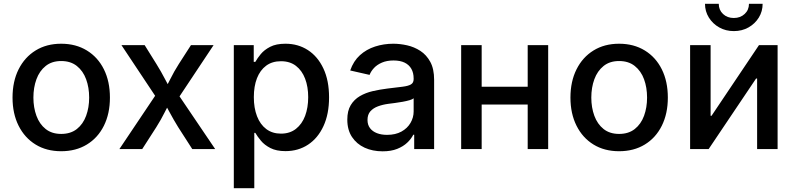

<svg xmlns="http://www.w3.org/2000/svg" viewBox="-20 -778 4149 1002"><path d="M299.3 11.2Q222.7 11.2 165.8 -23.7Q108.9 -58.6 77.1 -121.8Q45.4 -185.1 45.4 -268.6Q45.4 -353 77.1 -416.3Q108.9 -479.5 165.8 -514.6Q222.7 -549.8 299.3 -549.8Q376 -549.8 433.3 -514.6Q490.7 -479.5 522.2 -416.3Q553.7 -353 553.7 -268.6Q553.7 -185.1 522.2 -121.8Q490.7 -58.6 433.3 -23.7Q376 11.2 299.3 11.2ZM299.3 -79.1Q348.6 -79.1 381.1 -104.7Q413.6 -130.4 429.4 -173.6Q445.3 -216.8 445.3 -268.6Q445.3 -321.3 429.4 -364.5Q413.6 -407.7 381.1 -433.6Q348.6 -459.5 299.3 -459.5Q250.5 -459.5 218.3 -433.6Q186 -407.7 170.2 -364.5Q154.3 -321.3 154.3 -268.6Q154.3 -216.8 170.2 -173.6Q186 -130.4 218.3 -104.7Q250.5 -79.1 299.3 -79.1Z M603 0 816.9 -318.8 816.4 -237.8 613.8 -542.5H734.9L796.4 -443.8Q821.3 -403.8 840.3 -366.9Q859.4 -330.1 879.4 -295.9H831.1Q851.6 -330.1 869.6 -366.9Q887.7 -403.8 913.1 -443.8L976.6 -542.5H1094.7L890.6 -235.4V-314L1103 0H983.4L909.7 -114.7Q885.3 -154.3 866.2 -190.2Q847.2 -226.1 827.1 -259.3H876Q856.4 -226.1 838.6 -190.2Q820.8 -154.3 795.9 -114.7L722.2 0Z M1200.2 204.1V-542.5H1304.2V-455.1H1312.5Q1322.8 -473.6 1340.8 -495.6Q1358.9 -517.6 1389.9 -533.7Q1420.9 -549.8 1469.7 -549.8Q1535.6 -549.8 1586.9 -516.6Q1638.2 -483.4 1667.7 -420.7Q1697.3 -357.9 1697.3 -270Q1697.3 -183.1 1668.2 -120.1Q1639.2 -57.1 1587.9 -23.2Q1536.6 10.7 1469.7 10.7Q1422.4 10.7 1391.1 -5.4Q1359.9 -21.5 1341.6 -43.7Q1323.2 -65.9 1312.5 -84.5H1307.1V204.1ZM1446.3 -80.6Q1492.7 -80.6 1524.4 -105.5Q1556.2 -130.4 1572.3 -173.3Q1588.4 -216.3 1588.4 -271Q1588.4 -325.2 1572.3 -367.4Q1556.2 -409.7 1524.7 -434.1Q1493.2 -458.5 1446.3 -458.5Q1400.4 -458.5 1368.9 -435.1Q1337.4 -411.6 1321 -369.6Q1304.7 -327.6 1304.7 -271Q1304.7 -214.4 1321.3 -171.4Q1337.9 -128.4 1369.6 -104.5Q1401.4 -80.6 1446.3 -80.6Z M1976.6 11.7Q1924.3 11.7 1882.8 -7.3Q1841.3 -26.4 1816.9 -63.2Q1792.5 -100.1 1792.5 -153.8Q1792.5 -199.7 1810.3 -229.2Q1828.1 -258.8 1858.2 -276.4Q1888.2 -293.9 1925.5 -302.5Q1962.9 -311 2002 -315.9Q2050.3 -321.8 2080.3 -325.4Q2110.4 -329.1 2124.5 -337.4Q2138.7 -345.7 2138.7 -365.2V-368.2Q2138.7 -397.9 2126.7 -418.9Q2114.7 -439.9 2091.6 -451.2Q2068.4 -462.4 2033.7 -462.4Q1999 -462.4 1973.4 -451.4Q1947.8 -440.4 1931.9 -423.3Q1916 -406.2 1908.7 -387.2L1807.6 -410.2Q1824.7 -459.5 1858.4 -490Q1892.1 -520.5 1937.5 -535.2Q1982.9 -549.8 2032.7 -549.8Q2067.4 -549.8 2104.5 -541.5Q2141.6 -533.2 2173.6 -512.5Q2205.6 -491.7 2225.6 -455.1Q2245.6 -418.5 2245.6 -361.3V0H2141.6V-74.7H2136.7Q2126 -53.2 2105.2 -33.4Q2084.5 -13.7 2052.7 -1Q2021 11.7 1976.6 11.7ZM2000 -74.2Q2043.9 -74.2 2075 -91.3Q2106 -108.4 2122.3 -136.5Q2138.7 -164.6 2138.7 -196.3V-265.1Q2133.3 -259.8 2117.4 -255.1Q2101.6 -250.5 2081.1 -246.8Q2060.5 -243.2 2040.8 -240.5Q2021 -237.8 2007.8 -236.3Q1977.5 -232.4 1952.6 -223.1Q1927.7 -213.9 1912.8 -197Q1897.9 -180.2 1897.9 -151.9Q1897.9 -126.5 1911.1 -109.1Q1924.3 -91.8 1947.3 -83Q1970.2 -74.2 2000 -74.2Z M2760.7 -325.2V-232.4H2465.8V-325.2ZM2493.7 -542.5V0H2386.7V-542.5ZM2840.8 -542.5V0H2733.9V-542.5Z M3210.9 11.2Q3134.3 11.2 3077.4 -23.7Q3020.5 -58.6 2988.8 -121.8Q2957 -185.1 2957 -268.6Q2957 -353 2988.8 -416.3Q3020.5 -479.5 3077.4 -514.6Q3134.3 -549.8 3210.9 -549.8Q3287.6 -549.8 3345 -514.6Q3402.3 -479.5 3433.8 -416.3Q3465.3 -353 3465.3 -268.6Q3465.3 -185.1 3433.8 -121.8Q3402.3 -58.6 3345 -23.7Q3287.6 11.2 3210.9 11.2ZM3210.9 -79.1Q3260.3 -79.1 3292.7 -104.7Q3325.2 -130.4 3341.1 -173.6Q3356.9 -216.8 3356.9 -268.6Q3356.9 -321.3 3341.1 -364.5Q3325.2 -407.7 3292.7 -433.6Q3260.3 -459.5 3210.9 -459.5Q3162.1 -459.5 3129.9 -433.6Q3097.7 -407.7 3081.8 -364.5Q3065.9 -321.3 3065.9 -268.6Q3065.9 -216.8 3081.8 -173.6Q3097.7 -130.4 3129.9 -104.7Q3162.1 -79.1 3210.9 -79.1Z M4038.1 0H3931.2V-368.2H3925.8L3678.2 0H3581.5V-542.5H3688.5V-173.8H3693.4L3940.9 -542.5H4038.1ZM3809.6 -615.7Q3767.6 -615.7 3733.6 -634.8Q3699.7 -653.8 3679.4 -686.3Q3659.2 -718.8 3659.2 -758.3H3731Q3731 -726.1 3753.2 -705.1Q3775.4 -684.1 3809.6 -684.1Q3843.8 -684.1 3866.2 -705.1Q3888.7 -726.1 3888.7 -758.3H3960Q3960 -718.8 3940.2 -686.5Q3920.4 -654.3 3886.5 -635Q3852.5 -615.7 3809.6 -615.7Z"/></svg>

Font: Inter 16pt Medium
Style: Regular
Weight: 500
Version: Version 4.001;git-66647c0bb